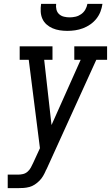

<svg xmlns="http://www.w3.org/2000/svg" viewBox="-20 -975 575 995"><path d="M20 0V-70H73Q86 -70 99 -73Q112 -76 122.5 -85Q133 -94 139.5 -106Q146 -118 152 -131L187 -207L129 -665H82V-735H252V-665H209L247 -327L398 -665H365V-735H535V-665H479L223 -102Q221 -99 220 -96Q219 -93 217 -91V-90Q211 -76 203 -62.5Q195 -49 184 -38Q173 -27 160 -18.5Q147 -10 132 -6Q117 -2 102.5 -1Q88 0 73 0ZM329 -815Q309 -815 289.5 -818Q270 -821 252.5 -828.5Q235 -836 221 -848.5Q207 -861 199.5 -878Q192 -895 191 -915Q190 -935 193 -955H271Q269 -940 272.5 -925.5Q276 -911 286.5 -901.5Q297 -892 311.5 -888.5Q326 -885 341 -885Q356 -885 371.5 -888.5Q387 -892 400.5 -901.5Q414 -911 422 -925Q430 -939 433 -955H511Q508 -934 500.5 -914.5Q493 -895 479.5 -878Q466 -861 448 -848.5Q430 -836 410 -828.5Q390 -821 369.5 -818Q349 -815 329 -815Z"/></svg>

Font: Iosevka Gothic
Style: Italic
Weight: 400
Italic angle: -9°
Monospace: yes
Designer: Belleve Invis
Foundry: Belleve Invis
Version: Version 15.5.1; ttfautohint (v1.8.4)